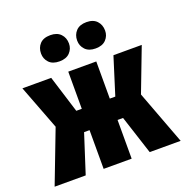

<svg xmlns="http://www.w3.org/2000/svg" viewBox="-127 -787 872 899"><g transform="rotate(-20 309.0 -337.0)"><path d="M147.9 -607.4Q147.9 -581.1 165.5 -562.3Q183.1 -543.5 217.3 -543.5Q251.5 -543.5 269.3 -562.3Q287.1 -581.1 287.1 -607.4Q287.1 -636.2 269 -655Q251 -673.8 217.8 -673.8Q183.1 -673.8 165.5 -655Q147.9 -636.2 147.9 -607.4ZM327.6 -606.9Q327.6 -580.1 345.5 -561.3Q363.3 -542.5 397 -542.5Q431.2 -542.5 449 -561.3Q466.8 -580.1 466.8 -606.4Q466.8 -635.3 449 -654.3Q431.2 -673.3 397.5 -673.3Q363.3 -673.3 345.5 -654.3Q327.6 -635.3 327.6 -606.9ZM378.4 0V-484.4H238.8V0ZM468.3 0H622.6L499 -329.1L392.6 -233.4ZM308.6 -299.3V-192.9H493.7L605 -484.4H463.9L405.8 -299.3ZM149.4 0 224.6 -233.4 120.6 -329.1 -5.4 0ZM308.6 -299.3H211.4L153.8 -484.4H10.3L121.6 -192.9H308.6Z"/></g></svg>

Font: Roboto Flex
Style: wght 700 wdth 25 opsz 34 GRAD 0.00 slnt 0.00 XTRA 468 XOPQ 96 YOPQ 79 YTLC 514 YTUC 712 YTAS 750 YTDE -203.00 YTFI 738
Weight: 700
Width: 1
Designer: Berlow after Robertson
Foundry: Google
Version: Version 3.100